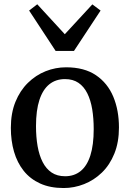

<svg xmlns="http://www.w3.org/2000/svg" viewBox="-20 -890 622 920"><path d="M32 -277.5Q32 -348 54 -402Q76 -456 113.8 -493Q151.5 -530 198.8 -548.8Q246 -567.5 296.5 -567.5Q383.5 -567.5 439.5 -529.8Q495.5 -492 522.8 -426.8Q550 -361.5 550 -279Q550 -208.5 528 -154Q506 -99.5 468.2 -63Q430.5 -26.5 383 -7.8Q335.5 11 285 11Q220 11 172.2 -10.8Q124.5 -32.5 93.5 -71.5Q62.5 -110.5 47.2 -163Q32 -215.5 32 -277.5ZM292 -45.5Q335.5 -45.5 366.2 -70.2Q397 -95 413 -145.2Q429 -195.5 429 -271Q429 -322.5 421.8 -366.5Q414.5 -410.5 398.2 -443Q382 -475.5 355.8 -493.2Q329.5 -511 291.5 -511Q247.5 -511 216.5 -486.2Q185.5 -461.5 169 -411.5Q152.5 -361.5 152.5 -285.5Q152.5 -233.5 160.2 -189.5Q168 -145.5 184.5 -113.2Q201 -81 227.5 -63.2Q254 -45.5 292 -45.5ZM246.5 -646 119.5 -839.5 158.5 -869.5 290.5 -726 422.5 -869 462 -839.5 334.5 -646Z"/></svg>

Font: Merriweather 24pt Medium
Style: Regular
Weight: 500
Designer: Eben Sorkin
Foundry: Eben Sorkin
Version: Version 2.100